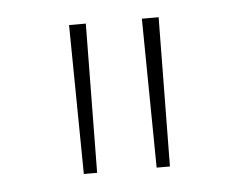

<svg xmlns="http://www.w3.org/2000/svg" viewBox="-32 -765 414 331"><g transform="rotate(-5 175.0 -600.0)"><path d="M101 -471 98 -729H127L124 -471ZM227 -471 224 -729H253L250 -471Z"/></g></svg>

Font: Noto Sans Gurmukhi ExtraCondensed Thin
Style: Regular
Weight: 100
Width: 2
Designer: Jelle Bosma - Monotype Design Team
Foundry: Monotype Imaging Inc.
Version: Version 2.004; ttfautohint (v1.8.4.7-5d5b)